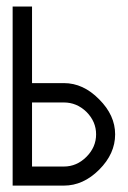

<svg xmlns="http://www.w3.org/2000/svg" viewBox="-20 -580 400 600"><path d="M80.1 -559.6Q80.1 -500 80.1 -320.3Q105.5 -320.3 179.7 -320.3Q240.2 -320.3 290 -269.5Q339.8 -219.7 339.8 -160.2Q339.8 -99.6 290 -49.8Q240.2 0 179.7 0Q120.1 0 89.8 0Q59.6 0 19.5 0Q19.5 -186.5 19.5 -559.6Q35.2 -559.6 80.1 -559.6ZM179.7 -59.6Q219.7 -59.6 250 -89.8Q280.3 -120.1 280.3 -160.2Q280.3 -200.2 250 -230.5Q219.7 -259.8 179.7 -259.8Q146.5 -259.8 80.1 -259.8Q80.1 -210 80.1 -59.6Q120.1 -59.6 129.9 -59.6Q139.6 -59.6 179.7 -59.6Z"/></svg>

Font: Moonwalk
Style: Regular
Weight: 400
Designer: BarCoded
Foundry: BarCoded
Version: Version 1.0